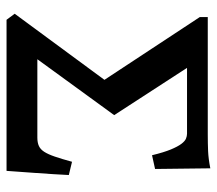

<svg xmlns="http://www.w3.org/2000/svg" viewBox="-58 -605 663 587"><g transform="rotate(90 273.5 -311.5)"><path d="M515.1 -190.4Q514.2 -170.9 512.5 -143.6Q510.7 -116.2 508.8 -88.9Q506.8 -61.5 505.1 -37.4Q503.4 -13.2 502.4 0H40.5L22 -24.9L224.1 -299.3L32.2 -590.8V-615.2H390.6Q418 -615.2 441.7 -616.2Q465.3 -617.2 494.6 -623L496.6 -454.1L454.6 -444.8Q445.8 -481 437 -502.2Q428.2 -523.4 419.9 -534.4Q411.6 -545.4 403.8 -548.6Q396 -551.8 388.7 -551.8H187.5L332 -329.1L161.1 -94.2H400.9Q416 -94.2 426.3 -98.9Q436.5 -103.5 444.1 -115.2Q451.7 -127 458.7 -147.5Q465.8 -168 474.6 -200.2Z"/></g></svg>

Font: Gentium Basic
Style: Bold
Weight: 700
Designer: J. Victor Gaultney and Annie Olsen
Foundry: SIL International
Version: Version 1.100